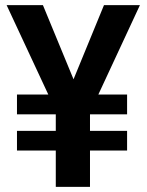

<svg xmlns="http://www.w3.org/2000/svg" viewBox="-20 -731 574 751"><path d="M477.1 -219.2V-142.1H332V0H198.2V-142.1H46.4V-219.2H198.2V-283.7H46.4V-361.3H168.9L5.9 -710.9H147.9L267.6 -420.9L386.7 -710.9H527.3L364.7 -361.3H477.1V-283.7H332V-219.2Z"/></svg>

Font: Vazirmatn RD UI FD SemiBold
Style: Regular
Weight: 600
Designer: Saber Rastikerdar
Foundry: Saber Rastikerdar
Version: Version 33.003